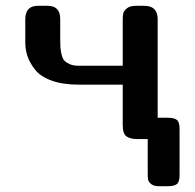

<svg xmlns="http://www.w3.org/2000/svg" viewBox="-20 -478 669 660"><path d="M66.9 -332V-411.1Q66.9 -458 109.9 -458H144Q187 -458 187 -412.1V-350.1Q187 -329.1 187.5 -318.1Q188 -307.1 191.4 -292Q194.8 -276.9 200.9 -270Q207 -263.2 219.5 -257.6Q231.9 -252 250 -252H401.9V-410.2Q401.9 -424.3 403.8 -432.6Q405.8 -440.9 416.3 -449.5Q426.8 -458 446.8 -458H476.1Q521 -458 522 -414.1V-73.2H558.1Q579.1 -73.2 588.1 -65.7Q597.2 -58.1 597.2 -35.2V124Q597.2 147.9 587.6 155Q578.1 162.1 557.1 162.1H525.9Q508.8 162.1 500 155Q491.2 147.9 489.5 140.9Q487.8 133.8 487.8 122.1V0H452.1Q428.2 0 415 -9Q401.9 -18.1 401.9 -47.9V-187H251Q195.8 -187 157.5 -200.9Q119.1 -214.8 100.6 -238.5Q82 -262.2 74.5 -284.7Q66.9 -307.1 66.9 -332Z"/></svg>

Font: CMU Sans Serif
Style: Bold
Weight: 700
Version: Version 0.7.0